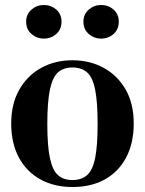

<svg xmlns="http://www.w3.org/2000/svg" viewBox="-20 -737 582 771"><path d="M271 14Q197 14 141.5 -17Q86 -48 55.5 -105Q25 -162 25 -241Q25 -320 57.5 -377Q90 -434 145.5 -464.5Q201 -495 271 -495Q341 -495 396.5 -464.5Q452 -434 484.5 -377.5Q517 -321 517 -241Q517 -162 486.5 -104.5Q456 -47 401 -16.5Q346 14 271 14ZM271 -14Q307 -14 329.5 -33.5Q352 -53 362 -102Q372 -151 372 -239Q372 -328 362 -377.5Q352 -427 329.5 -446.5Q307 -466 271 -466Q235 -466 213 -446.5Q191 -427 180.5 -377.5Q170 -328 170 -239Q170 -151 180.5 -102Q191 -53 213 -33.5Q235 -14 271 -14ZM386 -582Q358 -582 336.5 -600.5Q315 -619 315 -650Q315 -680 336.5 -698.5Q358 -717 386 -717Q415 -717 436 -698.5Q457 -680 457 -650Q457 -619 436 -600.5Q415 -582 386 -582ZM156 -582Q128 -582 106.5 -600.5Q85 -619 85 -650Q85 -680 106.5 -698.5Q128 -717 156 -717Q185 -717 206 -698.5Q227 -680 227 -650Q227 -619 206 -600.5Q185 -582 156 -582Z"/></svg>

Font: DeepMind Serif Text
Style: Regular
Weight: 400
Designer: Frank Grießhammer / Modifications: Colophon Foundry
Foundry: Colophon Foundry
Version: Version 5.003; ttfautohint (v1.8.2)